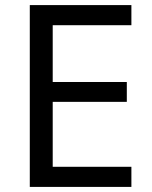

<svg xmlns="http://www.w3.org/2000/svg" viewBox="-20 -734 596 754"><path d="M97 0V-714H496V-635H187V-412H478V-334H187V-79H496V0Z"/></svg>

Font: Noto Sans Ambassadori
Style: Regular
Weight: 400
Designer: Monotype Design Team
Foundry: Monotype Imaging Inc.
Version: Version 2.013